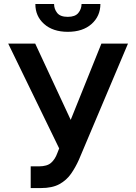

<svg xmlns="http://www.w3.org/2000/svg" viewBox="-20 -950 696 980"><path d="M136.7 9.9V-100.9H178.3Q220.5 -100.9 240.9 -119.1Q261.4 -137.4 272.4 -168L282 -192.5L22 -727.3H159.8L340.9 -338.1L497.5 -727.3H633.2L382.5 -134.2Q365.4 -95.9 342.5 -63Q319.6 -30.2 283.2 -10.1Q246.8 9.9 188.6 9.9ZM396.3 -929.7H492.5Q492.2 -867.5 447.4 -827.6Q402.7 -787.6 326 -787.6Q250 -787.6 205.1 -827.6Q160.2 -867.5 160.5 -929.7H256Q256 -904.1 271.8 -884.1Q287.6 -864 326 -864Q363.6 -864 379.8 -883.9Q396 -903.8 396.3 -929.7Z"/></svg>

Font: Inter UI Semi Bold
Style: Regular
Weight: 600
Designer: Rasmus Andersson
Foundry: rsms
Version: 3.2;8d6f07862